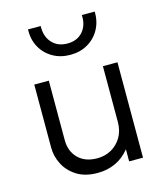

<svg xmlns="http://www.w3.org/2000/svg" viewBox="-114 -841 810 943"><g transform="rotate(-15 291.0 -369.0)"><path d="M267 15Q203 15 161 -11.5Q119 -38 98 -79Q77 -120 77 -164V-485H151V-182.5Q151 -125.5 186.5 -90.2Q222 -55 283 -55Q323 -55 355.2 -73.2Q387.5 -91.5 406.8 -124.5Q426 -157.5 426 -201V-485H500V0H429.5V-61.5Q397.5 -22 356.2 -3.5Q315 15 267 15ZM287.5 -580Q236.5 -580 197.5 -602.8Q158.5 -625.5 137 -664.8Q115.5 -704 117.5 -754.5H182Q180 -702 209 -669.8Q238 -637.5 287.5 -637.5Q337 -637.5 365.5 -669.8Q394 -702 391 -754.5H456.5Q458 -704.5 436.5 -665Q415 -625.5 376.2 -602.8Q337.5 -580 287.5 -580Z"/></g></svg>

Font: Geologica Cursive ExtraLight
Style: Regular
Weight: 250
Designer: Sindre Bremnes, Frode Helland
Foundry: Monokrom Skriftforlag AS
Version: Version 1.010;gftools[0.9.28]